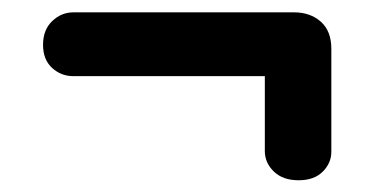

<svg xmlns="http://www.w3.org/2000/svg" viewBox="-20 -454 630 319"><path d="M51.5 -379.5Q51.5 -404.5 66.8 -419Q82 -433.5 102 -433.5H468.5Q495.5 -433.5 513 -418Q530.5 -402.5 530.5 -373V-202Q530.5 -183 516.2 -168.8Q502 -154.5 476 -154.5Q450 -154.5 435 -169Q420 -183.5 420 -203V-327.5H101.5Q81.5 -327.5 66.5 -341.2Q51.5 -355 51.5 -379.5Z"/></svg>

Font: Fraunces 9pt S050 Black
Style: Regular
Weight: 900
Version: Version 1.000; ttfautohint (v1.8.3)